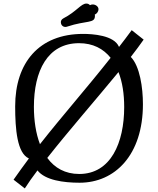

<svg xmlns="http://www.w3.org/2000/svg" viewBox="-20 -1010 883 1076"><path d="M426 14C624 14 781 -141 781 -426C781 -518 764 -639 713 -691C740 -726 765 -759 785 -788L718 -841C694 -809 671 -777 647 -747C620 -813 497 -820 446 -820C198 -820 65 -658 65 -414C65 -286 76 -151 142 -122C113 -83 84 -43 56 -3L119 46C138 16 162 -18 190 -55C233 0 336 14 426 14ZM424 -35C345 -35 286 -69 245 -125C363 -275 520 -455 644 -606C666 -550 676 -483 676 -410C676 -210 601 -35 424 -35ZM204 -202C181 -262 170 -335 170 -411C170 -612 246 -768 423 -768C501 -768 559 -737 600 -686C465 -515 329 -361 204 -202ZM484 -981C479 -988 470 -990 464 -990C434 -990 410 -946 335 -907C324 -901 321 -893 321 -885C321 -875 328 -859 347 -859C350 -859 354 -860 357 -861C466 -897 512 -877 512 -921C512 -923 512 -926 511 -928C523 -933 532 -946 532 -958C532 -974 515 -985 500 -985C495 -985 489 -984 484 -981Z"/></svg>

Font: Milonga
Style: Regular
Weight: 400
Designer: Pablo Impallari, Brenda Gallo, Rodrigo Fuenzalida
Foundry: Pablo Impallari, Brenda Gallo, Rodrigo Fuenzalida
Version: Version 1.000